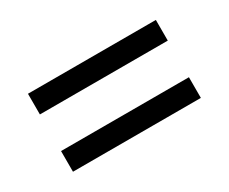

<svg xmlns="http://www.w3.org/2000/svg" viewBox="-56 -638 671 563"><g transform="rotate(-30 279.5 -357.0)"><path d="M63 -419V-489H496V-419ZM63 -225V-295H496V-225Z"/></g></svg>

Font: Noto Serif Yezidi
Style: Bold
Weight: 700
Designer: Dalton Maag Ltd
Foundry: Dalton Maag Ltd
Version: Version 1.001; ttfautohint (v1.8.4.7-5d5b)